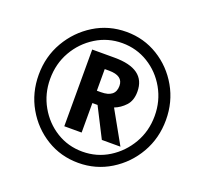

<svg xmlns="http://www.w3.org/2000/svg" viewBox="-127 -862 1040 1009"><g transform="rotate(20 392.5 -357.0)"><path d="M410 10Q508 10 589.5 -40Q671 -90 719 -173.5Q767 -257 767 -359Q767 -460 719.5 -543Q672 -626 592 -675Q512 -724 415 -724Q316 -724 235 -674Q154 -624 105.5 -540.5Q57 -457 57 -355Q57 -254 104.5 -171Q152 -88 232 -39Q312 10 410 10ZM410 -53Q330 -53 264.5 -93.5Q199 -134 160 -203Q121 -272 121 -355Q121 -440 160.5 -509Q200 -578 267 -619.5Q334 -661 414 -661Q494 -661 560 -620.5Q626 -580 665 -511Q704 -442 704 -359Q704 -274 664 -205Q624 -136 557.5 -94.5Q491 -53 410 -53ZM373 -380V-501H397Q476 -501 476 -444Q476 -380 396 -380ZM276 -146H373V-311H402L486 -146H590L488 -328Q522 -341 548.5 -369.5Q575 -398 575 -448Q575 -575 401 -575H276Z"/></g></svg>

Font: Noto Sans Display Extra
Style: Italic
Weight: 800
Italic angle: -12°
Designer: Monotype Design Team
Foundry: Monotype Imaging Inc.
Version: Version 1.900